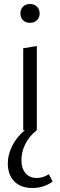

<svg xmlns="http://www.w3.org/2000/svg" viewBox="-20 -650 300 959"><path d="M96 -409 164 -420V0Q125 31 106 70Q87 109 87 151Q87 190 107 214.5Q127 239 164 239Q196 239 224 220L243 257Q199 289 141 289Q84 289 51.5 256Q19 223 19 166Q19 124 40 80.5Q61 37 104 0H96ZM82 -583Q82 -604 95 -617Q108 -630 130 -630Q151 -630 164.5 -617Q178 -604 178 -583Q178 -562 164.5 -549Q151 -536 130 -536Q108 -536 95 -549Q82 -562 82 -583Z"/></svg>

Font: LXGW Bright GB
Style: Regular
Weight: 400
Designer: Christian Thalmann (Catharsis Fonts)
Foundry: LXGW / Christian Thalmann (Catharsis Fonts) / Fontworks Inc.
Version: Version 5.510